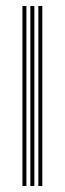

<svg xmlns="http://www.w3.org/2000/svg" viewBox="-20 -620 216 640"><path d="M107.8 0V-600H121V0ZM54.8 0V-600H68V0ZM81.2 0V-600H94.5V0Z"/></svg>

Font: Big Shoulders Inline Display Thin
Style: Regular
Weight: 400
Version: Version 2.002